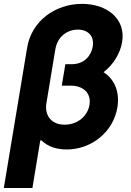

<svg xmlns="http://www.w3.org/2000/svg" viewBox="-38 -757 668 982"><path d="M381.7 -737.2C245.7 -737.2 123.9 -650.9 100.9 -513.8L-18.5 204.5H127.8L184.3 -137.8L168 -37.6L172.9 -39.8C208.5 -5 254.6 7.5 303.6 7.5C428.6 7.5 541.5 -81 562.5 -208.1C574.6 -283 550.8 -349.8 491.8 -387.8C543.7 -428.3 577.4 -486.2 586.6 -541.9C606.5 -661.9 508.2 -737.2 381.7 -737.2ZM198.5 -224.1 245 -504.6C256 -568.9 304.3 -605.5 360.4 -605.5C415.8 -605.5 445 -568.9 436.1 -518.1C429.3 -478.7 398.8 -428.6 328.1 -428.6H296.2L294.7 -420.5L291.9 -402L280.2 -333.1L278.1 -318.9H324.6C385.7 -318.9 429.7 -282.3 419.7 -220.9C410.5 -164.1 359.7 -119.3 292.6 -119.3C224.1 -119.3 191.4 -166.5 198.5 -224.1Z"/></svg>

Font: Magic Ui Pro
Style: Bold Italic
Weight: 700
Italic angle: -9.39999°
Designer: Stefan Endress, Andreas Faust
Version: Version 1.000;FEAKit 1.0